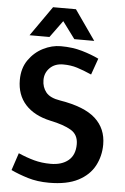

<svg xmlns="http://www.w3.org/2000/svg" viewBox="-59 -909 628 961"><g transform="rotate(5 255.0 -428.5)"><path d="M478 -204Q478 -146 452 -97Q426 -48 370 -19Q314 10 224 10Q165 10 117.5 -4.5Q70 -19 32 -37L61 -124Q102 -106 140.5 -95.5Q179 -85 224 -85Q280 -85 313 -112.5Q346 -140 346 -194Q346 -242 309 -264Q272 -286 204 -300Q122 -318 78 -366.5Q34 -415 34 -490Q34 -549 63 -590.5Q92 -632 135.5 -654Q179 -676 224 -676Q283 -676 331 -662Q379 -648 416 -630L387 -548Q346 -566 314 -576Q282 -586 244 -586Q202 -586 177 -561Q152 -536 152 -500Q152 -464 172.5 -438.5Q193 -413 244 -405Q367 -385 422.5 -334.5Q478 -284 478 -204ZM63 -717 168 -867H283L388 -717H288L225 -802L163 -717Z"/></g></svg>

Font: Epunda Sans SemiBold
Style: Regular
Weight: 600
Designer: Simon Atzbach
Foundry: typofactur
Version: Version 2.204; ttfautohint (v1.8.4.7-5d5b)